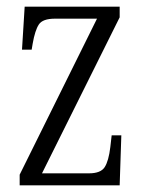

<svg xmlns="http://www.w3.org/2000/svg" viewBox="-20 -556 433 576"><path d="M39 0V-32L271 -500H145Q108 -500 96.5 -482.5Q85 -465 78 -425L75 -407H46L54 -536H339V-504L106 -36H247Q282 -36 294 -54.5Q306 -73 311 -115L315 -150H344L339 0Z"/></svg>

Font: Noto Serif Tamil ExtraCondensed Light
Style: Regular
Weight: 300
Width: 2
Designer: Indian Type Foundry, Tom Grace, and the Monotype Design Team
Foundry: Monotype Imaging Inc.
Version: Version 2.004; ttfautohint (v1.8.4.7-5d5b)